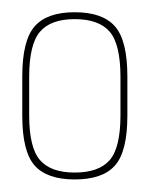

<svg xmlns="http://www.w3.org/2000/svg" viewBox="-20 -700 245 306"><path d="M99 -414Q143.5 -414 163.2 -436.2Q183 -458.5 183 -515.5V-578Q183 -635.5 163.2 -658Q143.5 -680.5 99 -680.5Q55 -680.5 35.2 -658Q15.5 -635.5 15.5 -578V-515.5Q15.5 -458.5 35.2 -436.2Q55 -414 99 -414ZM99 -425Q61 -425 43.8 -444.8Q26.5 -464.5 26.5 -516.5V-577Q26.5 -629.5 43.8 -649.5Q61 -669.5 99 -669.5Q137.5 -669.5 154.8 -649.5Q172 -629.5 172 -577V-516.5Q172 -464.5 154.8 -444.8Q137.5 -425 99 -425Z"/></svg>

Font: Anybody Thin Condensed
Style: Regular
Weight: 100
Width: 3
Version: Version 1.113;gftools[0.9.25]